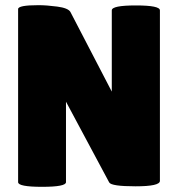

<svg xmlns="http://www.w3.org/2000/svg" viewBox="-20 -721 688 742"><path d="M598 -22Q598 -1 504 -1Q410 -1 402 -16L235 -328V-17Q235 1 142.5 1Q50 1 50 -17V-686Q50 -701 129 -701Q160 -701 201.5 -695.5Q243 -690 252 -675L412 -367V-681Q412 -700 505 -700Q598 -700 598 -681Z"/></svg>

Font: Lilita One
Style: Regular
Weight: 400
Designer: Juan Montoreano
Foundry: Juan Montoreano
Version: Version 1.002